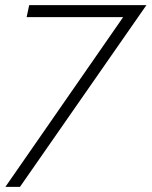

<svg xmlns="http://www.w3.org/2000/svg" viewBox="-20 -603 592 750"><path d="M461 -536H84L94 -583H552L58 127H1Z"/></svg>

Font: Raleway Light
Style: Italic
Weight: 300
Italic angle: -12°
Designer: Matt McInerney, Pablo Impallari, Rodrigo Fuenzalida
Foundry: Matt McInerney, Pablo Impallari, Rodrigo Fuenzalida
Version: Version 4.026